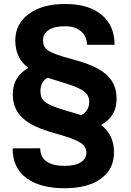

<svg xmlns="http://www.w3.org/2000/svg" viewBox="-20 -741 668 981"><path d="M575.7 -234.9Q575.7 -146 496.6 -102.5Q562.5 -52.7 562.5 38.1Q562.5 123.5 495.4 172.1Q428.2 220.7 310.1 220.7Q184.6 220.7 114.5 168.5Q44.4 116.2 44.4 17.1L185.5 16.6Q185.5 60.1 216.8 83.3Q248 106.4 310.1 106.4Q364.7 106.4 393.1 88.1Q421.4 69.8 421.4 39.1Q421.4 7.3 389.9 -12.7Q358.4 -32.7 269.3 -57.4Q180.2 -82 135 -108.9Q89.8 -135.7 67.6 -172.4Q45.4 -209 45.4 -260.7Q45.4 -348.6 124.5 -394Q58.1 -444.3 58.1 -534.7Q58.1 -618.2 126.7 -669.4Q195.3 -720.7 312 -720.7Q432.6 -720.7 499 -665.5Q565.4 -610.4 565.4 -512.2H424.3Q424.3 -554.7 394.3 -580.8Q364.3 -606.9 312 -606.9Q258.3 -606.9 229 -587.9Q199.7 -568.8 199.7 -535.6Q199.7 -500 226.8 -481.9Q253.9 -463.9 344.2 -439.9Q434.6 -416 482.2 -389.2Q529.8 -362.3 552.7 -325Q575.7 -287.6 575.7 -234.9ZM223.1 -343.8Q186.5 -323.2 186.5 -274.9Q186.5 -241.2 206.8 -222.9Q227.1 -204.6 287.6 -185.1L396 -152.3Q436 -175.3 436 -220.7Q436 -251 413.8 -270.3Q391.6 -289.6 334 -309.1Z"/></svg>

Font: Shabnam FD
Style: Bold
Weight: 700
Foundry: DejaVu fonts team - Redesigned by Saber Rastikerdar - Based on Vazir font
Version: Version 5.00;October 20, 2019;FontCreator 12.0.0.2547 64-bit